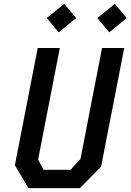

<svg xmlns="http://www.w3.org/2000/svg" viewBox="-20 -980 680 1000"><path d="M128 0H396L506.5 -112L627 -730H511.5L399 -151.5L347 -95.5H207L178.5 -149L291.5 -730H176.5L57.5 -119.5ZM223.5 -886 285.5 -811.5 376.5 -886 314.5 -960ZM487 -886 549 -811.5 640 -886 578 -960Z"/></svg>

Font: Monaspace Krypton Medium
Style: Italic
Weight: 500
Italic angle: -11°
Designer: Riley Cran & the Lettermatic Team
Foundry: Lettermatic
Version: Version 1.101 (Monaspace Krypton)